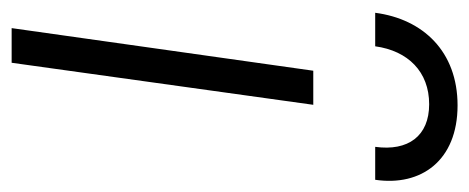

<svg xmlns="http://www.w3.org/2000/svg" viewBox="-264 -562 825 338"><g transform="rotate(90 149.0 -392.5)"><path d="M29 0H90L164 -531H104ZM2 -640H61C69 -698 106 -735 163 -735C219 -735 246 -698 238 -640H296C308 -721 262 -785 165 -785C70 -785 13 -724 2 -640Z"/></g></svg>

Font: Mluvka Light
Style: Italic
Weight: 300
Italic angle: -8°
Designer: Modified by Jiří Krblich, Original typeface by Gumpita Rahayu
Foundry: Gumpita Rahayu & Jiří Krblich
Version: Version 2.000;Glyphs 3.1.1 (3134)